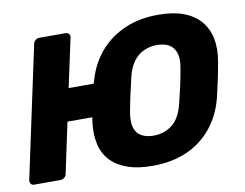

<svg xmlns="http://www.w3.org/2000/svg" viewBox="-78 -818 1193 935"><g transform="rotate(-10 518.5 -350.0)"><path d="M604 10Q532 10 481 -8Q430 -26 398.5 -59.5Q367 -93 356 -141Q345 -189 352 -249Q353 -256 354 -262Q355 -268 356 -274H233L180 -25Q179 -15 170 -7.5Q161 0 150 0H21Q10 0 4.5 -7Q-1 -14 0 -25L139 -675Q141 -686 149.5 -693Q158 -700 169 -700H298Q309 -700 315 -693Q321 -686 319 -675L267 -434H391Q393 -439 394.5 -445.5Q396 -452 398 -457Q421 -533 470 -589.5Q519 -646 591.5 -678Q664 -710 758 -710Q832 -710 883.5 -690.5Q935 -671 966 -634.5Q997 -598 1007 -547.5Q1017 -497 1006 -435Q999 -392 989.5 -348.5Q980 -305 970 -262Q949 -179 899.5 -117.5Q850 -56 776 -23Q702 10 604 10ZM635 -134Q688 -134 727.5 -165Q767 -196 784 -266Q795 -310 804 -351Q813 -392 820 -434Q829 -481 819 -510Q809 -539 785.5 -552.5Q762 -566 726 -566Q692 -566 662 -552.5Q632 -539 610 -510Q588 -481 577 -434Q567 -392 558 -351Q549 -310 541 -266Q533 -219 542 -190Q551 -161 575.5 -147.5Q600 -134 635 -134Z"/></g></svg>

Font: Rubik
Style: Bold Italic
Weight: 700
Italic angle: -12°
Designer: Hubert and Fischer
Foundry: Hubert and Fischer
Version: Version 2.300;gftools[0.9.30]